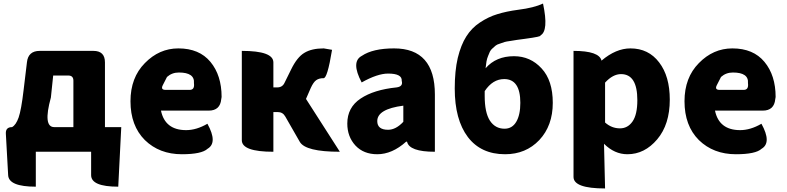

<svg xmlns="http://www.w3.org/2000/svg" viewBox="-20 -856 4437 1083"><path d="M267 -306Q221 -139 286 -139H394V-401Q394 -430 365 -430H280ZM182 0V197Q29 197 26 132L13 -102Q11 -139 48 -139Q70 -151 85 -193Q100 -236 113 -347L132 -505Q139 -569 204 -569H507Q572 -569 572 -504V-139H664L647 197Q494 197 494 132V0Z M1006 14Q879 14 797 -66Q716 -147 716 -285Q716 -418 797 -500Q878 -583 986 -583Q1104 -583 1167 -507Q1230 -431 1230 -309L1228 -297Q1222 -232 1157 -232H888Q911 -122 1030 -122Q1088 -122 1150 -158Q1209 -51 1151 -17Q1118 14 1006 14ZM898 -375Q885 -349 914 -349H1050Q1079 -349 1074 -387Q1079 -447 989 -447Q950 -447 922 -422Z M1522 0Q1344 0 1344 -65V-569Q1522 -569 1522 -504V-363H1544Q1573 -363 1585 -389L1622 -464Q1656 -534 1697 -558Q1738 -583 1806 -583L1853 -575Q1826 -410 1804 -415Q1780 -415 1764 -404Q1748 -393 1733 -360L1706 -298L1897 0Q1703 0 1671 -56L1589 -199Q1575 -224 1546 -224H1522V0Z M2108 14Q2031 14 1985 -35Q1939 -85 1939 -159Q1939 -250 2014 -300Q2089 -350 2217 -363Q2255 -368 2246 -400Q2249 -441 2169 -441Q2109 -441 2020 -391Q1958 -508 2021 -541Q2083 -583 2203 -583Q2433 -583 2433 -323V0Q2288 0 2276 -57H2271Q2192 14 2108 14ZM2169 -124Q2213 -124 2255 -169V-260Q2108 -241 2108 -173Q2108 -124 2169 -124Z M2714 -314Q2714 -222 2743 -176Q2773 -130 2826 -130Q2869 -130 2892 -169Q2915 -208 2915 -276Q2915 -410 2824 -410Q2759 -410 2714 -342ZM2829 14Q2693 14 2619 -83Q2545 -181 2545 -357Q2545 -456 2562 -529Q2580 -603 2610 -650Q2640 -698 2687 -729Q2735 -761 2785 -776Q2836 -792 2904 -801Q2992 -812 3043 -836Q3076 -681 3028 -656Q3038 -650 2941 -637Q2910 -633 2896 -631Q2883 -629 2859 -625Q2836 -622 2826 -619Q2817 -616 2800 -610Q2783 -605 2776 -599Q2770 -593 2759 -584Q2748 -575 2743 -564Q2739 -554 2733 -540Q2727 -526 2724 -509L2719 -471Q2778 -539 2879 -539Q2972 -539 3035 -470Q3098 -402 3098 -276Q3098 -147 3022 -66Q2946 14 2829 14Z M3393 207Q3215 207 3215 142V-569Q3360 -569 3373 -514Q3454 -583 3536 -583Q3638 -583 3698 -504Q3758 -426 3758 -294Q3758 -154 3687 -70Q3616 14 3519 14Q3446 14 3387 -45L3393 207ZM3477 -132Q3521 -132 3548 -171Q3575 -210 3575 -291Q3575 -438 3483 -438Q3437 -438 3393 -390V-165Q3430 -132 3477 -132Z M4131 14Q4004 14 3922 -66Q3841 -147 3841 -285Q3841 -418 3922 -500Q4003 -583 4111 -583Q4229 -583 4292 -507Q4355 -431 4355 -309L4353 -297Q4347 -232 4282 -232H4013Q4036 -122 4155 -122Q4213 -122 4275 -158Q4334 -51 4276 -17Q4243 14 4131 14ZM4023 -375Q4010 -349 4039 -349H4175Q4204 -349 4199 -387Q4204 -447 4114 -447Q4075 -447 4047 -422Z"/></svg>

Font: Swei Half Moon CJK SC
Style: Black
Weight: 900
Version: Version 2.071